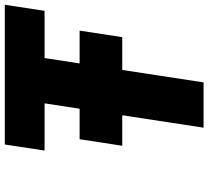

<svg xmlns="http://www.w3.org/2000/svg" viewBox="-54 -811 865 797"><g transform="rotate(-90 378.5 -412.5)"><path d="M152 -660H348L325.7 -514.5H199.1L172 -337.5H298.6L247 0H435L486.6 -337.5H622.8L649.9 -514.5H513.7L536 -660H732L757.2 -825H177.2Z"/></g></svg>

Font: Sztylet
Style: BdObl
Weight: 700
Foundry: Cannot Into Space Fonts, PlusOne Fonts
Version: Version 0.12